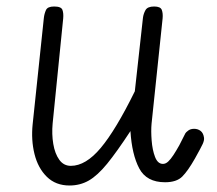

<svg xmlns="http://www.w3.org/2000/svg" viewBox="-20 -561 668 591"><path d="M194 10Q151.5 10 124.2 -16.8Q97 -43.5 86.2 -86.8Q75.5 -130 80.5 -178.5L115 -506Q116.5 -519 121.5 -530Q126.5 -541 146.5 -541Q168.5 -541 172.2 -530.5Q176 -520 174.5 -504L142 -180.5Q139 -148 144 -118Q149 -88 162.5 -69.2Q176 -50.5 198 -50.5Q244 -50.5 290.2 -105.8Q336.5 -161 395 -280L420 -506Q421.5 -518.5 427.8 -529.8Q434 -541 454.5 -541Q474 -541 478 -530.5Q482 -520 480.5 -504L446.5 -180Q444.5 -157.5 446.8 -128.5Q449 -99.5 457.2 -78Q465.5 -56.5 481.5 -56.5Q490 -56.5 497.8 -63.8Q505.5 -71 514 -84Q522.5 -97 532 -114L550.5 -150.5Q552 -153.5 559.2 -159Q566.5 -164.5 577.5 -164.5Q589 -164.5 597.5 -158Q606 -151.5 608 -137Q609 -129 604 -118Q599 -107 580 -73Q558.5 -35 541 -17.5Q523.5 0 488 0Q431 0 408.5 -42.8Q386 -85.5 381.5 -157.5Q339.5 -93.5 309.8 -57Q280 -20.5 253.2 -5.2Q226.5 10 194 10Z"/></svg>

Font: Edu NSW ACT Hand Pre
Style: Regular
Weight: 400
Designer: Tina and Corey Anderson, Eben Sorkin, Mirko Velimirovic
Foundry: Sorkin Type Co.
Version: Version 2.000